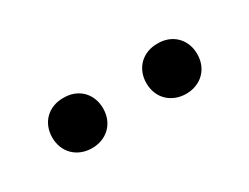

<svg xmlns="http://www.w3.org/2000/svg" viewBox="-28 -713 391 301"><g transform="rotate(-30 168.0 -562.5)"><path d="M82.7 -517.4C109.4 -517.4 128.6 -535.9 128.6 -562.9C128.6 -590.2 109.4 -608.7 82.7 -608.3C56.1 -608.7 36.6 -590.2 36.6 -562.9C36.6 -535.9 56.1 -517.4 82.7 -517.4ZM207 -562.9C207 -535.9 226.6 -517.4 253.2 -517.4C279.5 -517.4 299 -535.9 299 -562.9C299 -590.2 279.5 -608.7 253.2 -608.3C226.6 -608.7 207 -590.2 207 -562.9Z"/></g></svg>

Font: Margiela Serif Text
Style: Regular
Weight: 400
Designer: Andreas Faust, Stefan Endress
Version: Version 1.002;FEAKit 1.0